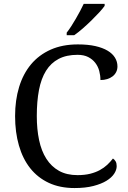

<svg xmlns="http://www.w3.org/2000/svg" viewBox="-20 -951 654 981"><path d="M377.9 -724.1Q429.2 -724.1 467 -715.6Q504.9 -707 530 -691.9Q555.2 -676.8 567.6 -656.2Q580.1 -635.7 580.1 -611.8Q580.1 -595.7 573.5 -582.8Q566.9 -569.8 555.2 -560.8Q543.5 -551.8 527.6 -546.9Q511.7 -542 493.2 -542Q493.2 -565.4 487.1 -588.4Q481 -611.3 467 -629.6Q453.1 -647.9 430.9 -659.4Q408.7 -670.9 376 -670.9Q319.3 -670.9 279.8 -650.1Q240.2 -629.4 215.3 -589.6Q190.4 -549.8 179.2 -491.5Q168 -433.1 168 -357.9Q168 -291 179.7 -235.4Q191.4 -179.7 216.8 -139.9Q242.2 -100.1 281.5 -78.1Q320.8 -56.2 376 -56.2Q412.6 -56.2 440.7 -63.2Q468.8 -70.3 490.2 -82Q511.7 -93.8 528.1 -109.1Q544.4 -124.5 557.1 -141.1Q565.4 -135.7 570.8 -126.5Q576.2 -117.2 576.2 -102.1Q576.2 -83 563.2 -63.2Q550.3 -43.5 523.9 -27.3Q497.6 -11.2 457 -0.7Q416.5 9.8 360.8 9.8Q286.1 9.8 229.5 -16.6Q172.9 -43 134.5 -91.3Q96.2 -139.6 76.7 -207.5Q57.1 -275.4 57.1 -357.9Q57.1 -439 77.6 -506.3Q98.1 -573.7 138.4 -622.1Q178.7 -670.4 238.8 -697.3Q298.8 -724.1 377.9 -724.1ZM320.8 -784.2Q332 -798.3 344 -816.9Q356 -835.4 367.4 -855.2Q378.9 -875 389.4 -894.8Q399.9 -914.6 407.7 -931.2H514.6V-920.9Q505.4 -907.7 487.3 -887.9Q469.2 -868.2 447.3 -846.7Q425.3 -825.2 402.1 -804.9Q378.9 -784.7 358.9 -771H320.8Z"/></svg>

Font: Noto Serif
Style: Regular
Weight: 400
Designer: Monotype Design team
Foundry: Monotype Imaging Inc.
Version: Version 1.02